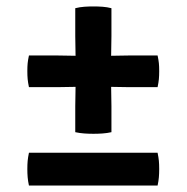

<svg xmlns="http://www.w3.org/2000/svg" viewBox="-20 -577 580 597"><path d="M70 -404.5Q67 -390.5 66 -380.5Q65 -370.5 65 -356Q65 -341.5 66 -331Q67 -320.5 70 -306H157.5Q173.5 -306 188.8 -306.5Q204 -307 219 -307H321Q336 -307 351.2 -306.5Q366.5 -306 382.5 -306H470Q473 -320.5 474 -331Q475 -341.5 475 -356Q475 -370.5 474 -380.5Q473 -390.5 470 -404.5H382.5Q366.5 -404.5 351.2 -404Q336 -403.5 321 -403.5H219Q204 -403.5 188.8 -404Q173.5 -404.5 157.5 -404.5ZM214 -465Q214 -448.5 214.5 -432.2Q215 -416 215 -400V-311Q215 -296 214.5 -279.2Q214 -262.5 214 -247V-166Q228 -163 242 -162Q256 -161 270.5 -161Q285 -161 299 -162Q313 -163 326.5 -166V-247Q326.5 -262.5 326 -279.2Q325.5 -296 325.5 -311V-400Q325.5 -416 326 -432.2Q326.5 -448.5 326.5 -465V-551.5Q313 -555 299 -556Q285 -557 270.5 -557Q256 -557 242 -556Q228 -555 214 -551.5ZM70 0Q67 -14 66 -25.8Q65 -37.5 65 -51.5Q65 -66 66 -76.8Q67 -87.5 70 -102H470Q473 -87.5 474 -76.8Q475 -66 475 -51.5Q475 -37.5 474 -25.8Q473 -14 470 0Z"/></svg>

Font: Signika SemiBold
Style: Regular
Weight: 600
Designer: Anna Giedry
Foundry: Anna Giedry
Version: Version 2.001